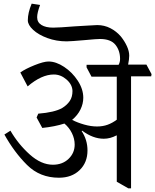

<svg xmlns="http://www.w3.org/2000/svg" viewBox="-20 -998 849 1049"><path d="M806 -581H696V31H681L618 -5V-258H616Q582 -240 547 -240Q488 -240 429 -284L426 -282Q458 -234 458 -176Q458 -110 415 -68.5Q372 -27 302 -27Q198 -27 128 -96.5Q58 -166 4 -263L37 -284Q80 -210 142.5 -154Q205 -98 269 -98Q321 -98 354.5 -130Q388 -162 388 -208Q388 -240 373 -270.5Q358 -301 332 -323Q279 -306 211 -299L180 -356L189 -377Q278 -384 320 -408Q346 -424 361 -446Q376 -468 376 -501Q375 -536 343.5 -563.5Q312 -591 274 -591Q207 -591 131 -526L91 -602Q119 -622 169 -642Q219 -662 245 -662Q286 -662 330.5 -632.5Q375 -603 405 -557Q435 -511 435 -464Q435 -431 419.5 -399.5Q404 -368 374 -343Q403 -328 440 -317.5Q477 -307 510 -307Q542 -307 568 -316.5Q594 -326 618 -344V-579H480L453 -630V-644H628Q636 -658 636 -676Q636 -722 610.5 -753.5Q585 -785 526 -785Q507 -785 445 -779Q366 -772 344 -772Q288 -772 239 -790Q190 -808 161 -835Q132 -862 132 -887Q132 -928 153 -978L199 -971Q183 -928 183 -904Q183 -876 206.5 -861.5Q230 -847 270 -847Q302 -847 388 -854Q413 -855 455 -858Q497 -861 511 -861Q550 -861 583 -844Q616 -827 640 -799Q661 -773 673.5 -745.5Q686 -718 686 -694Q686 -675 680 -645H780L808 -593Z"/></svg>

Font: Grenzecho Serif
Style: Serif-Regular
Weight: 400
Designer: Dan Reynolds
Foundry: Dan Reynolds
Version: Version 1.001; ttfautohint (v1.1) -l 5 -r 5 -G 72 -x 0 -D la